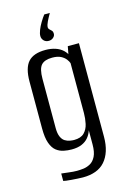

<svg xmlns="http://www.w3.org/2000/svg" viewBox="-120 -724 597 899"><g transform="rotate(-15 178.5 -275.0)"><path d="M216 -667Q205 -648 197 -631.5Q189 -615 189 -604Q189 -598 194 -593.5Q199 -589 204 -584Q209 -579 209 -568Q209 -558 200 -550Q191 -542 178 -542Q163 -542 154 -551.5Q145 -561 145 -574Q145 -586 151.5 -602.5Q158 -619 168.5 -636.5Q179 -654 189 -667ZM167 117Q156 117 141 116Q126 115 111.5 114Q97 113 86.5 111.5Q76 110 73 109V73Q85 74 107.5 77Q130 80 148 80Q162 80 179 78Q196 76 212.5 67Q229 58 239.5 37Q250 16 250 -21V-89Q244 -70 231.5 -55Q219 -40 199 -31.5Q179 -23 150 -23Q131 -23 111.5 -27Q92 -31 76 -43.5Q60 -56 50.5 -82.5Q41 -109 41 -154V-381Q41 -447 67 -476Q93 -505 151 -505Q177 -505 198.5 -498Q220 -491 235 -477Q250 -463 258 -442H247L257 -495H311V-42Q311 -3 301.5 26.5Q292 56 274 76.5Q256 97 229 107Q202 117 167 117ZM172 -63Q205 -63 221.5 -79.5Q238 -96 243.5 -121.5Q249 -147 249 -173V-415Q246 -424 237.5 -435Q229 -446 213.5 -454Q198 -462 172 -462Q135 -462 119 -444Q103 -426 103 -378V-139Q103 -113 110 -97Q117 -81 128.5 -74Q140 -67 152 -65Q164 -63 172 -63Z"/></g></svg>

Font: Alumni Sans
Style: Regular
Weight: 400
Designer: Robert E. Leuschke
Foundry: Robert E. Leuschke
Version: Version 1.018